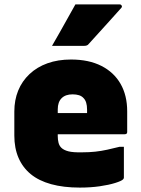

<svg xmlns="http://www.w3.org/2000/svg" viewBox="-20 -834 640 871"><path d="M302 -564Q383 -564 440 -535Q497 -506 527 -453.5Q557 -401 557 -329V-235Q557 -232 555.5 -229.5Q554 -227 552 -226Q550 -225 546 -225H315Q300 -225 285.5 -225Q271 -225 257 -225H198V-321H375Q375 -325 375 -327.5Q375 -330 375 -336Q375 -355 371 -368Q367 -381 359 -389Q351 -398 338.5 -402Q326 -406 309 -406Q277 -406 259.5 -388.5Q242 -371 242 -338V-217Q242 -200 245.5 -186.5Q249 -173 258 -164Q269 -153 290.5 -147.5Q312 -142 353 -143Q385 -143 412.5 -146Q440 -149 467 -155Q494 -161 522 -168H542Q542 -132 542 -98.5Q542 -65 542 -28Q542 -26 541 -24Q540 -22 538 -20Q531 -13 502.5 -4Q474 5 432.5 11Q391 17 342 17Q268 17 212 1.5Q156 -14 119.5 -44Q83 -74 64 -118Q45 -162 45 -219V-328Q45 -380 62.5 -423Q80 -466 114 -498Q148 -530 195.5 -547Q243 -564 302 -564ZM322 -814Q375 -814 423.5 -814Q472 -814 523 -814Q529 -814 532 -808.5Q535 -803 530 -798Q505 -770 482 -744.5Q459 -719 435 -692.5Q411 -666 381 -633Q379 -630 374 -628Q369 -626 362 -626Q326 -626 287.5 -626Q249 -626 216 -626Q234 -657 251.5 -688Q269 -719 286.5 -750.5Q304 -782 322 -814Z"/></svg>

Font: Recursive Monospace Black
Style: Regular
Weight: 900
Version: Version 1.047